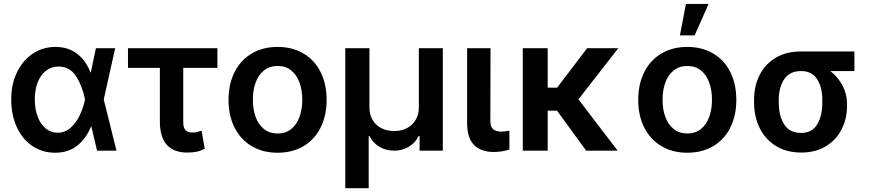

<svg xmlns="http://www.w3.org/2000/svg" viewBox="-20 -780 4498 994"><path d="M38.1 -265.6Q38.1 -344.2 68.1 -406.2Q98.1 -468.3 150.4 -502.7Q202.6 -537.1 267.6 -537.1Q332.5 -537.1 378.7 -502Q424.8 -466.8 448.2 -405.3H450.2L476.6 -530.3H576.2L517.1 -265.1L583 0H482.4L453.1 -125H451.2Q425.8 -62.5 379.6 -25.9Q333.5 10.7 265.6 10.7Q199.2 10.7 147.5 -24.2Q95.7 -59.1 66.9 -122.1Q38.1 -185.1 38.1 -265.6ZM278.3 -92.8Q317.4 -92.8 346.7 -119.6Q376 -146.5 394 -185.5Q412.1 -224.6 419.9 -263.7L420.4 -265.1L419.9 -266.6Q406.2 -334.5 374 -385Q341.8 -435.5 283.2 -435.5Q246.1 -435.5 218.3 -414.1Q190.4 -392.6 175.3 -354Q160.2 -315.4 160.2 -265.6Q160.2 -215.8 174.8 -176.5Q189.5 -137.2 216.3 -115Q243.2 -92.8 278.3 -92.8Z M1105.5 -428.7H928.7V-149.4Q928.7 -116.7 941.4 -105.2Q954.1 -93.8 976.6 -93.8Q990.2 -93.8 999.8 -96.2Q1009.3 -98.6 1023.4 -103.5L1040 -9.8Q1018.1 1.5 997.6 5.6Q977.1 9.8 949.2 9.8Q879.9 9.8 843.8 -30Q807.6 -69.8 807.6 -151.4V-428.7H642.6V-530.3H1105.5Z M1163.1 -262.7Q1163.1 -344.7 1194.3 -406.7Q1225.6 -468.8 1283.2 -502.9Q1340.8 -537.1 1417 -537.1Q1493.7 -537.1 1551.3 -502.9Q1608.9 -468.8 1639.9 -406.7Q1670.9 -344.7 1670.9 -262.7Q1670.9 -181.2 1639.6 -119.1Q1608.4 -57.1 1551 -23.2Q1493.7 10.7 1417 10.7Q1340.8 10.7 1283.2 -23.4Q1225.6 -57.6 1194.3 -119.4Q1163.1 -181.2 1163.1 -262.7ZM1544.9 -263.7Q1544.9 -313 1530.5 -352.8Q1516.1 -392.6 1487.5 -415.5Q1459 -438.5 1418 -438.5Q1376 -438.5 1346.9 -415.5Q1317.9 -392.6 1303.5 -353Q1289.1 -313.5 1289.1 -263.7Q1289.1 -213.9 1303.5 -174.3Q1317.9 -134.8 1346.9 -111.8Q1376 -88.9 1418 -88.9Q1459 -88.9 1487.5 -111.8Q1516.1 -134.8 1530.5 -174.3Q1544.9 -213.9 1544.9 -263.7Z M1767.6 -530.3H1892.6V-222.7Q1892.6 -187.5 1908.4 -159.9Q1924.3 -132.3 1953.4 -116.9Q1982.4 -101.6 2020.5 -101.6Q2058.1 -101.6 2087.2 -116.9Q2116.2 -132.3 2132.3 -159.9Q2148.4 -187.5 2148.4 -222.7V-530.3H2272.5V0H2152.3V-76.2H2147.5Q2129.9 -40 2095.9 -20Q2062 0 2020.5 0Q1978.5 0 1944.6 -20Q1910.6 -40 1892.6 -76.2H1888.7V194.3H1767.6Z M2519.5 -530.3 2518.6 -154.3Q2518.6 -123 2533.4 -110.8Q2548.3 -98.6 2576.2 -98.6Q2592.8 -98.6 2617.2 -103.5V-5.9Q2579.1 6.8 2536.1 6.8Q2470.7 6.8 2434.6 -29.1Q2398.4 -64.9 2398.4 -142.6V-530.3Z M2815.4 -326.2H2864.3L3019.5 -530.3H3180.7L2974.6 -265.6L3177.7 0H3014.6L2863.8 -207H2815.4V0H2686.5V-530.3H2815.4Z M3284.2 -262.7Q3284.2 -344.7 3315.4 -406.7Q3346.7 -468.8 3404.3 -502.9Q3461.9 -537.1 3538.1 -537.1Q3614.7 -537.1 3672.4 -502.9Q3730 -468.8 3761 -406.7Q3792 -344.7 3792 -262.7Q3792 -181.2 3760.7 -119.1Q3729.5 -57.1 3672.1 -23.2Q3614.7 10.7 3538.1 10.7Q3461.9 10.7 3404.3 -23.4Q3346.7 -57.6 3315.4 -119.4Q3284.2 -181.2 3284.2 -262.7ZM3666 -263.7Q3666 -313 3651.6 -352.8Q3637.2 -392.6 3608.6 -415.5Q3580.1 -438.5 3539.1 -438.5Q3497.1 -438.5 3468 -415.5Q3439 -392.6 3424.6 -353Q3410.2 -313.5 3410.2 -263.7Q3410.2 -213.9 3424.6 -174.3Q3439 -134.8 3468 -111.8Q3497.1 -88.9 3539.1 -88.9Q3580.1 -88.9 3608.6 -111.8Q3637.2 -134.8 3651.6 -174.3Q3666 -213.9 3666 -263.7ZM3531.2 -759.8H3648.4L3576.2 -596.7H3500Z M4127 -513.7H4403.3V-412.1H4278.8Q4317.9 -381.8 4341.6 -337.4Q4365.2 -293 4365.2 -242.2V-232.4Q4365.2 -165 4336.9 -109.9Q4308.6 -54.7 4254.9 -22.5Q4201.2 9.8 4127.9 9.8Q4052.2 9.8 3997.1 -24.2Q3941.9 -58.1 3912.8 -117.4Q3883.8 -176.8 3883.8 -251V-262.7Q3883.8 -334.5 3912.6 -391.6Q3941.4 -448.7 3996.3 -481.2Q4051.3 -513.7 4127 -513.7ZM4127.9 -91.8Q4184.1 -91.8 4210.7 -136Q4237.3 -180.2 4237.3 -251V-262.7Q4237.3 -328.1 4210.4 -370.1Q4183.6 -412.1 4127 -412.1Q4068.4 -412.1 4040 -370.1Q4011.7 -328.1 4011.7 -262.7V-251Q4011.7 -180.2 4039.8 -136Q4067.9 -91.8 4127.9 -91.8Z"/></svg>

Font: Pretendard SemiBold
Style: Regular
Weight: 600
Designer: Base glyphs from Inter by Rasmus Andersson; Hangeul glyphs from Noto Sans CJK(Source Han Sans) by Jang Soo-young and Kan
Foundry: Kil Hyung-jin
Version: Version 1.309